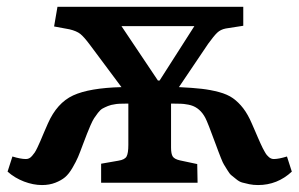

<svg xmlns="http://www.w3.org/2000/svg" viewBox="-20 -531 870 558"><path d="M102.1 6.8Q76.7 6.8 49.8 -3.4Q22.9 -13.7 2 -32.2L16.1 -76.2Q40 -68.8 55.2 -68.8Q60.1 -68.8 64.5 -70.8Q68.8 -72.8 73.2 -77.9Q77.6 -83 80.8 -87.6Q84 -92.3 89.1 -103Q94.2 -113.8 97.4 -121.3Q100.6 -128.9 107.4 -145Q114.3 -161.1 119.1 -171.9Q145.5 -231.9 192.6 -253.7Q239.7 -275.4 333 -277.8L241.2 -400.9Q224.1 -423.8 213.4 -432.4Q202.6 -440.9 182.1 -445.8L137.2 -454.1L147 -511.2H687V-456.1L636.2 -448.2Q621.1 -445.3 611.3 -436Q601.6 -426.8 585 -403.8L500 -277.8Q540.5 -275.9 566.2 -272.9Q591.8 -270 616.5 -263.4Q641.1 -256.8 657.2 -245.4Q673.3 -233.9 687 -216.1Q700.7 -198.2 711.9 -171.9Q715.8 -163.1 721.2 -150.6Q726.6 -138.2 729.5 -131.3Q732.4 -124.5 736.6 -115.2Q740.7 -106 743.4 -100.8Q746.1 -95.7 749.5 -89.6Q752.9 -83.5 755.6 -80.3Q758.3 -77.1 761.7 -74.2Q765.1 -71.3 768.6 -70.1Q772 -68.8 775.9 -68.8Q790 -68.8 814 -76.2L828.1 -32.2Q786.1 6.8 730 6.8Q716.3 6.8 704.6 4.4Q692.9 2 684.1 -0.5Q675.3 -2.9 666.5 -10.3Q657.7 -17.6 652.6 -21.5Q647.5 -25.4 640.6 -36.9Q633.8 -48.3 630.9 -52.7Q627.9 -57.1 622.1 -71.8Q616.2 -86.4 614.7 -90.8Q613.3 -95.2 606.9 -111.8Q583.5 -175.8 576.7 -188.5Q561.5 -217.3 534.7 -225.1Q527.8 -227.1 520 -228Q512.2 -230 477.1 -230V-102.1Q477.1 -83.5 482.2 -75.9Q487.3 -68.4 502.9 -64.9L553.2 -54.2L554.2 0H273.9V-55.2L324.2 -64Q342.8 -66.9 347.9 -76.4Q353 -85.9 353 -109.9V-230Q321.8 -230 314 -228Q302.7 -226.6 293.7 -222.9Q284.7 -219.2 278.1 -215.6Q271.5 -211.9 264.6 -202.9Q257.8 -193.8 253.7 -187.7Q249.5 -181.6 242.9 -166.5Q236.3 -151.4 232.9 -142.3Q229.5 -133.3 221.2 -111.8Q212.4 -87.9 206.8 -74.7Q201.2 -61.5 190.7 -43.5Q180.2 -25.4 169.2 -16.1Q158.2 -6.8 140.9 0Q123.5 6.8 102.1 6.8ZM439 -296.9H443.8L544.9 -455.1H333Z"/></svg>

Font: Literata Book SemiBold
Style: Regular
Weight: 600
Designer: Latin by Veronika Burian and Jose Scaglione. Greek by Irene Vlachou. Cyrillic by Vera Evstafieva
Foundry: TypeTogether
Version: Version 2.003;PS 002.003;hotconv 1.0.88;makeotf.lib2.5.64775